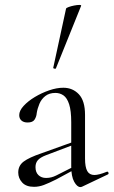

<svg xmlns="http://www.w3.org/2000/svg" viewBox="-20 -751 461 779"><path d="M314 6Q310 8 306 8Q293 8 281 -13.5Q269 -35 269 -76V-255Q269 -302 260.5 -328Q252 -354 237.5 -364Q223 -374 205 -374Q180 -374 164 -361.5Q148 -349 140 -330Q132 -311 129 -292Q128 -278 120.5 -266Q113 -254 92 -254Q76 -254 67 -262Q58 -270 58 -284Q58 -302 76 -321.5Q94 -341 121.5 -357.5Q149 -374 179.5 -384.5Q210 -395 237 -395Q275 -395 300 -368.5Q325 -342 325 -285V-108Q325 -73 334 -57Q343 -41 363 -41Q381 -41 413 -54Q418 -56 420 -50.5Q422 -45 417 -43ZM118 7Q86 7 70 -10.5Q54 -28 54 -51Q54 -79 76 -95.5Q98 -112 148 -129L279 -176L282 -165L166 -121Q143 -112 133.5 -101Q124 -90 124 -73Q124 -52 136 -40.5Q148 -29 167 -29Q178 -29 188 -31.5Q198 -34 208 -39L293 -82L295 -70L208 -23Q178 -8 158 -0.5Q138 7 118 7ZM207 -474Q206 -471 200.5 -472.5Q195 -474 196 -476L248 -716Q249 -719 258.5 -722.5Q268 -726 280.5 -728.5Q293 -731 302 -731Q311 -731 309 -727Z"/></svg>

Font: Cormorant Light
Style: Regular
Weight: 400
Version: Version 4.000